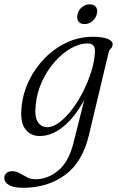

<svg xmlns="http://www.w3.org/2000/svg" viewBox="-76 -622 546 890"><path d="M336 5Q306 130.5 225 189.5Q144 248.5 31.5 248.5Q-13 248.5 -34.5 235.8Q-56 223 -56 203Q-56 189 -46 180.2Q-36 171.5 -19 171.5Q-1.5 171.5 15.2 181Q32 190.5 49.8 199.8Q67.5 209 88.5 209Q145 209 194 168.5Q243 128 265 39L314.5 -158.5Q269.5 -76.5 216.2 -34Q163 8.5 108.5 8.5Q65.5 8.5 41 -24Q16.5 -56.5 24 -126Q30 -189 58 -247.5Q86 -306 131 -352Q176 -398 233.2 -424.8Q290.5 -451.5 354.5 -451.5Q400 -451.5 423.5 -441.5Q447 -431.5 446 -416.5Q445.5 -404 437.8 -397Q430 -390 427 -376.5ZM89.5 -135.5Q83.5 -79.5 99.8 -56Q116 -32.5 142 -32.5Q170 -32.5 200.2 -55.5Q230.5 -78.5 259 -116.2Q287.5 -154 310.5 -200Q333.5 -246 348 -293.2Q362.5 -340.5 364 -381.5Q366.5 -420.5 331 -420.5Q291.5 -420.5 251.2 -397.2Q211 -374 176.2 -334Q141.5 -294 118.2 -243Q95 -192 89.5 -135.5ZM316 -510.5Q295.5 -510.5 287 -523.5Q278.5 -536.5 283.5 -556.5Q288.5 -576 304.2 -589Q320 -602 340 -602Q360.5 -602 369.2 -589Q378 -576 372.5 -556.5Q367.5 -536.5 352 -523.5Q336.5 -510.5 316 -510.5Z"/></svg>

Font: Fraunces 72pt Soft Light
Style: Italic
Weight: 300
Italic angle: -16°
Version: Version 1.000;[b76b70a41]